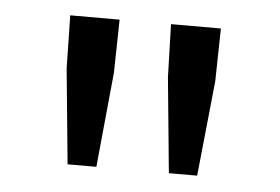

<svg xmlns="http://www.w3.org/2000/svg" viewBox="-33 -813 542 372"><g transform="rotate(5 237.5 -627.0)"><path d="M110 -483 92 -668 90 -771H186L184 -668L166 -483ZM307 -483 289 -668 286 -771H383L381 -668L362 -483Z"/></g></svg>

Font: Source Han Sans SC
Style: Regular
Weight: 400
Designer: Ryoko NISHIZUKA 西塚涼子 (kana, bopomofo & ideographs); Paul D. Hunt (Latin, Greek & Cyrillic); Sandoll Communications 산돌커뮤니
Foundry: Adobe
Version: Version 2.002;hotconv 1.0.116;makeotfexe 2.5.65601; ttfautoh